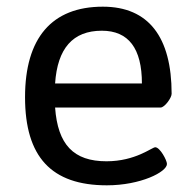

<svg xmlns="http://www.w3.org/2000/svg" viewBox="-20 -549 579 575"><path d="M288 -529C135 -529 55 -435 55 -258C55 -79 134 6 300 6C401 6 480 -34 480 -58C480 -69 459 -108 445 -108C435 -108 386 -66 299 -66C200 -66 153 -116 145 -227H461C473 -227 494 -256 494 -268C494 -438 425 -529 288 -529ZM285 -457C365 -457 405 -404 405 -299H145C152 -404 198 -457 285 -457Z"/></svg>

Font: Asap
Style: Regular
Weight: 400
Designer: Pablo Cosgaya
Foundry: Pablo Cosgaya
Version: Version 1.007;PS 001.007;hotconv 1.0.70;makeotf.lib2.5.58329